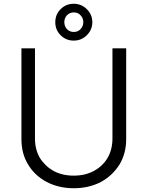

<svg xmlns="http://www.w3.org/2000/svg" viewBox="-20 -986 784 1021"><path d="M616 -112Q579 -53 518 -19Q453 15 372 15Q292 15 227 -19Q163 -54 129 -112Q94 -169 94 -246V-729H166V-250Q166 -192 191 -148Q218 -104 263 -78Q310 -52 372 -52Q434 -52 481 -78Q528 -104 553 -148Q578 -192 578 -250V-729H651V-246Q651 -171 616 -112ZM302 -799Q274 -827 274 -868Q274 -909 302 -937Q331 -966 372 -966Q413 -966 442 -937Q471 -908 471 -868Q471 -828 442 -799Q413 -770 372 -770Q331 -770 302 -799ZM408 -831Q423 -846 423 -868Q423 -890 408 -905Q395 -920 372 -920Q351 -920 336 -905Q322 -889 322 -868Q322 -847 336 -831Q351 -816 372 -816Q395 -816 408 -831Z"/></svg>

Font: Sinter Normal
Style: Regular
Weight: 350
Foundry: Adobe & rsms
Version: Version 1.000